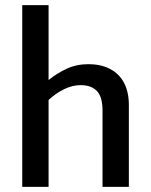

<svg xmlns="http://www.w3.org/2000/svg" viewBox="-20 -731 590 751"><path d="M170 0H67V-711H170V-418Q202 -444 240.5 -462Q279 -480 326 -480Q366 -480 396 -468Q426 -456 445.5 -435Q465 -414 474.5 -385Q484 -356 484 -322V0H381V-299Q381 -352 359 -375Q337 -398 295 -398Q264 -398 231.5 -382.5Q199 -367 170 -340Z"/></svg>

Font: Mukta Vaani Medium
Style: Regular
Weight: 500
Designer: Noopur Datye, Girish Dalvi, Yashodeep Gholap, Pallavi Karambelkar
Foundry: Ek Type
Version: Version 2.538;PS 1.000;hotconv 16.6.51;makeotf.lib2.5.65220;